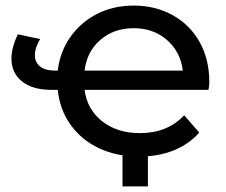

<svg xmlns="http://www.w3.org/2000/svg" viewBox="-20 -555 811 688"><path d="M727 -233C729 -242.3 730 -252 730 -262C730 -315.3 718.5 -362.7 695.5 -404C672.5 -445.3 640.3 -477.5 599 -500.5C557.7 -523.5 511 -535 459 -535C411 -535 367.5 -525.2 328.5 -505.5C289.5 -485.8 257.5 -458.3 232.5 -423C207.5 -387.7 192.3 -347.3 187 -302H177C153.7 -302 135.8 -307 123.5 -317C111.2 -327 105 -340.3 105 -357C105 -375 111.3 -394.3 124 -415L44 -432C28.7 -400 21 -371 21 -345C21 -311 33.5 -283.8 58.5 -263.5C83.5 -243.2 119 -233 165 -233H187C191.7 -186.3 206.8 -144.8 232.5 -108.5C258.2 -72.2 292.2 -44 334.5 -24C376.8 -4 425 6 479 6C524.3 6 565.3 -1.3 602 -16C638.7 -30.7 669.3 -52 694 -80L640 -142C600 -99.3 547 -78 481 -78C427 -78 382 -92.2 346 -120.5C310 -148.8 289 -186.3 283 -233ZM339.5 -412C371.8 -440 411.7 -454 459 -454C506.3 -454 546.2 -439.8 578.5 -411.5C610.8 -383.2 629.7 -346.7 635 -302H283C288.3 -347.3 307.2 -384 339.5 -412ZM510 113V-21H419V113Z"/></svg>

Font: Rookery
Style: Regular
Weight: 400
Designer: Ryan Kimball / Julieta Ulanovsky
Foundry: Motorola Mobility LLC.
Version: Version 1.0